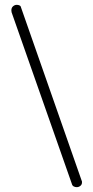

<svg xmlns="http://www.w3.org/2000/svg" viewBox="-20 -774 385 794"><path d="M297 0Q291 0 285 -3Q279 -6 277 -14L28 -723Q27 -726 27 -731Q27 -742 34 -748Q41 -754 49 -754Q56 -754 61 -751.5Q66 -749 67 -743L318 -26Q319 -25 319 -23.5Q319 -22 319 -19Q319 -11 312.5 -5.5Q306 0 297 0Z"/></svg>

Font: Dosis ExtraLight Light
Style: Regular
Weight: 300
Version: Version 3.001; ttfautohint (v1.8.2)